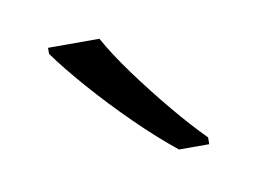

<svg xmlns="http://www.w3.org/2000/svg" viewBox="-35 -811 335 250"><g transform="rotate(-10 132.5 -686.0)"><path d="M108 -766Q120 -744 140.5 -716Q161 -688 183.5 -661Q206 -634 225 -615V-606H185Q160 -626 132 -653.5Q104 -681 79.5 -709Q55 -737 40 -758V-766Z"/></g></svg>

Font: Noto Sans Tamil Light
Style: Regular
Weight: 300
Designer: Jelle Bosma - Monotype Design Team
Foundry: Monotype Imaging Inc.
Version: Version 2.004; ttfautohint (v1.8.4.7-5d5b)